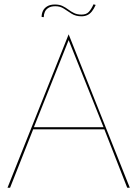

<svg xmlns="http://www.w3.org/2000/svg" viewBox="-20 -875 640 895"><path d="M127 -272H472V-282H127ZM300 -688 465 -276 466 -273 573 0H585L300 -715L15 0H27L135 -273L136 -277ZM174 -796 184 -795Q184 -808 189 -819.5Q194 -831 206 -838.5Q218 -846 238 -846Q261 -846 278 -834.5Q295 -823 314 -811Q333 -799 360 -799Q375 -799 387 -804.5Q399 -810 408.5 -822Q418 -834 426 -852L416 -855Q405 -831 393.5 -819Q382 -807 360 -807Q340 -807 325.5 -814Q311 -821 298.5 -830.5Q286 -840 271.5 -847Q257 -854 236 -854Q214 -854 200 -845.5Q186 -837 180 -824Q174 -811 174 -796Z"/></svg>

Font: Jost Thin
Style: Regular
Weight: 250
Version: Version 3.710